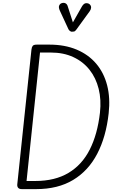

<svg xmlns="http://www.w3.org/2000/svg" viewBox="-20 -1314 804 1334"><path d="M131.5 0Q114 0 106.2 -9Q98.5 -18 100 -33L198.5 -969Q200.5 -986.5 207.2 -995.2Q214 -1004 236.5 -1004H322.5Q430 -1004 512.2 -969.5Q594.5 -935 648.2 -871.8Q702 -808.5 724.5 -720.8Q747 -633 735 -526.5Q717 -363.5 655.5 -245.5Q594 -127.5 488.2 -63.8Q382.5 0 230.5 0ZM164.5 -56.5H225Q362 -56.5 456 -112.8Q550 -169 603.8 -275.2Q657.5 -381.5 674.5 -531Q684.5 -620.5 665.5 -696.8Q646.5 -773 601.8 -829.5Q557 -886 489 -917.5Q421 -949 333 -949H258ZM478.5 -1093.5Q474 -1093.5 466.8 -1098.2Q459.5 -1103 455.5 -1111L396 -1239.5Q385.5 -1262.5 391.2 -1275.5Q397 -1288.5 408.5 -1292Q423.5 -1297 435 -1291Q446.5 -1285 450.5 -1270.5L486.5 -1158.5L549.5 -1269.5Q562.5 -1291 577.5 -1291.8Q592.5 -1292.5 602 -1285Q613.5 -1274.5 613 -1261.8Q612.5 -1249 604 -1237L511 -1109Q502.5 -1096.5 494.2 -1095Q486 -1093.5 478.5 -1093.5Z"/></svg>

Font: Edu SA Hand Cursive
Style: Regular
Weight: 400
Designer: Tina and Corey Anderson, Eben Sorkin, Mirko Velimirovic
Foundry: Google for Education
Version: Version 2.000